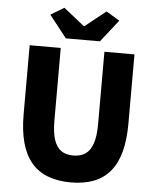

<svg xmlns="http://www.w3.org/2000/svg" viewBox="-63 -1028 890 1095"><g transform="rotate(5 381.5 -480.5)"><path d="M384 14Q309 14 252.5 -7.5Q196 -29 158 -73.5Q120 -118 101 -187Q82 -256 82 -350V-745H260V-331Q260 -261 274 -219Q288 -177 315.5 -158.5Q343 -140 384 -140Q425 -140 453 -158.5Q481 -177 495.5 -219Q510 -261 510 -331V-745H682V-350Q682 -256 663.5 -187Q645 -118 607.5 -73.5Q570 -29 514 -7.5Q458 14 384 14ZM284 -802 184 -929 261 -975 379 -881H384L502 -975L579 -929L479 -802Z"/></g></svg>

Font: Noto Sans SC Black
Style: Regular
Weight: 900
Designer: Ryoko NISHIZUKA  (kana, bopomofo & ideographs); Paul D. Hunt (Latin, Greek & Cyrillic); Sandoll Communications , Soo-you
Foundry: Adobe
Version: Version 2.004-H2;hotconv 1.0.118;makeotfexe 2.5.65603